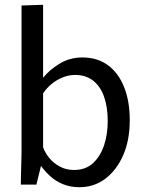

<svg xmlns="http://www.w3.org/2000/svg" viewBox="-20 -771 602 802"><path d="M312 11Q274 11 243.5 -1.5Q213 -14 190.5 -34.5Q168 -55 152 -77H151L132 0H67Q67 -15 67.5 -33.5Q68 -52 68.5 -72Q69 -92 69.5 -111.5Q70 -131 70 -147V-748L160 -751V-447H161Q185 -478 228 -504.5Q271 -531 324 -531Q387 -531 431 -498.5Q475 -466 498.5 -407Q522 -348 522 -269Q522 -185 494.5 -122.5Q467 -60 420 -24.5Q373 11 312 11ZM289 -61Q338 -61 369 -90Q400 -119 415 -165Q430 -211 430 -265Q430 -324 414.5 -367.5Q399 -411 368.5 -434.5Q338 -458 294 -458Q266 -458 240 -447Q214 -436 193.5 -418.5Q173 -401 160 -381V-156Q168 -133 185.5 -111.5Q203 -90 229.5 -75.5Q256 -61 289 -61Z"/></svg>

Font: Murecho Thin
Style: Regular
Weight: 400
Version: Version 1.010